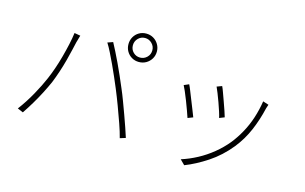

<svg xmlns="http://www.w3.org/2000/svg" viewBox="-100 -1055 2200 1384"><g transform="rotate(15 1000.0 -363.0)"><path d="M768 -680Q768 -649 789 -628Q810 -607 840 -607Q870 -607 891.5 -628Q913 -649 913 -680Q913 -710 891.5 -731.5Q870 -753 840 -753Q810 -753 789 -731.5Q768 -710 768 -680ZM735 -680Q735 -709 749 -733.5Q763 -758 787 -772Q811 -786 840 -786Q870 -786 894 -772Q918 -758 932.5 -733.5Q947 -709 947 -680Q947 -650 932.5 -626Q918 -602 894 -588Q870 -574 840 -574Q811 -574 787 -588Q763 -602 749 -626Q735 -650 735 -680ZM238 -292Q254 -329 270 -375Q286 -421 299.5 -471Q313 -521 323.5 -568.5Q334 -616 339 -656L384 -648Q381 -639 379 -631Q377 -623 374.5 -614.5Q372 -606 369 -596Q364 -575 355.5 -537.5Q347 -500 335 -454.5Q323 -409 307.5 -362Q292 -315 275 -273Q256 -230 232.5 -184.5Q209 -139 182.5 -94.5Q156 -50 127 -7L85 -25Q133 -89 173 -161Q213 -233 238 -292ZM730 -345Q714 -383 696 -424.5Q678 -466 658.5 -508Q639 -550 620.5 -587Q602 -624 585 -651L625 -665Q639 -640 656.5 -604.5Q674 -569 693.5 -528.5Q713 -488 732 -444Q751 -400 769 -358Q786 -319 803 -273Q820 -227 837 -181Q854 -135 868 -93.5Q882 -52 892 -21L850 -8Q839 -52 818.5 -110.5Q798 -169 775 -230.5Q752 -292 730 -345Z M1466 -562Q1473 -548 1483.5 -518.5Q1494 -489 1506 -456Q1518 -423 1528 -393.5Q1538 -364 1542 -349L1504 -334Q1501 -350 1491.5 -379.5Q1482 -409 1470 -442.5Q1458 -476 1446.5 -504.5Q1435 -533 1428 -548ZM1823 -518Q1820 -510 1817.5 -502Q1815 -494 1813 -488Q1793 -401 1758.5 -319.5Q1724 -238 1668 -168Q1599 -83 1514 -27Q1429 29 1349 60L1314 25Q1374 6 1432 -25Q1490 -56 1541.5 -98Q1593 -140 1634 -190Q1670 -235 1700 -289.5Q1730 -344 1750 -405.5Q1770 -467 1780 -532ZM1233 -513Q1240 -500 1251.5 -470.5Q1263 -441 1277 -406.5Q1291 -372 1303.5 -340Q1316 -308 1323 -290L1284 -275Q1278 -294 1266 -326.5Q1254 -359 1240.5 -394.5Q1227 -430 1214.5 -458Q1202 -486 1196 -497Z"/></g></svg>

Font: Noto Sans JP Thin ExtraLight
Style: Regular
Weight: 250
Version: Version 2.004-H2;hotconv 1.0.118;makeotfexe 2.5.65603